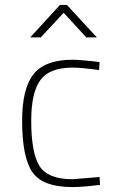

<svg xmlns="http://www.w3.org/2000/svg" viewBox="-20 -752 477 781"><path d="M275 -509Q292 -509 319.5 -506.5Q347 -504 366 -502L385 -499L383 -467Q313 -477 275 -477Q181 -477 144 -426Q107 -375 107 -261Q107 -131 140.5 -77Q174 -23 275 -23L385 -32L387 0Q313 9 275 9Q154 9 112 -51.5Q70 -112 70 -261Q70 -393 117 -451Q164 -509 275 -509ZM103 -600 224 -732H252L374 -600H331L239 -700L146 -600Z"/></svg>

Font: TitilliumMaps29L
Style: 1 wt
Weight: 100
Designer: Campivisivi
Foundry: Accademia di Belle Arti di Urbino and students of MA course of Visual design
Version: Version 001.001